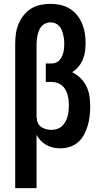

<svg xmlns="http://www.w3.org/2000/svg" viewBox="-20 -763 540 998"><path d="M59 215V-535Q59 -561 62.5 -587Q66 -613 76 -637.5Q86 -662 102.5 -683Q119 -704 141.5 -718Q164 -732 190 -737.5Q216 -743 242 -743Q268 -743 293.5 -737.5Q319 -732 341.5 -718.5Q364 -705 380.5 -684.5Q397 -664 407 -640Q417 -616 421 -590.5Q425 -565 425 -539Q425 -517 422 -495.5Q419 -474 410.5 -453.5Q402 -433 387.5 -416Q373 -399 355 -388Q379 -376 398.5 -357Q418 -338 429.5 -314Q441 -290 445 -263Q449 -236 449 -210Q449 -185 446 -159.5Q443 -134 436 -110Q429 -86 417 -63.5Q405 -41 386.5 -24.5Q368 -8 343.5 0Q319 8 294 8Q275 8 256.5 4Q238 0 221.5 -9Q205 -18 192 -31.5Q179 -45 170 -62V215ZM247 -88Q262 -88 276.5 -92.5Q291 -97 301.5 -106.5Q312 -116 319.5 -129.5Q327 -143 331 -157Q335 -171 336.5 -185.5Q338 -200 338 -215Q338 -229 336.5 -243Q335 -257 331 -271Q327 -285 320 -297.5Q313 -310 302 -319Q291 -328 277.5 -332.5Q264 -337 250 -337H218V-433H250Q261 -433 271.5 -437.5Q282 -442 289.5 -450.5Q297 -459 302 -469.5Q307 -480 309.5 -491Q312 -502 313 -513.5Q314 -525 314 -536Q314 -549 312.5 -561Q311 -573 308 -585Q305 -597 300 -608.5Q295 -620 286.5 -629Q278 -638 266 -642.5Q254 -647 242 -647Q230 -647 218 -642Q206 -637 197.5 -628Q189 -619 184 -607.5Q179 -596 176 -584Q173 -572 171.5 -559.5Q170 -547 170 -535V-154L171 -150Q171 -136 177 -123.5Q183 -111 194.5 -103Q206 -95 219.5 -91.5Q233 -88 247 -88Z"/></svg>

Font: Iosevka SS18
Style: Bold
Weight: 700
Monospace: yes
Designer: Belleve Invis
Foundry: Belleve Invis
Version: Version 25.1.1; ttfautohint (v1.8.4)